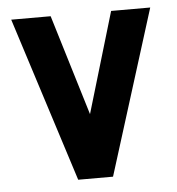

<svg xmlns="http://www.w3.org/2000/svg" viewBox="-43 -541 538 582"><g transform="rotate(-5 226.5 -250.5)"><path d="M278 0 435 -501H316L225 -195L132 -501H12L172 0Z"/></g></svg>

Font: Advent Pro
Style: Bold
Weight: 700
Designer: Andreas Kalpakidis
Foundry: Andreas Kalpakidis
Version: Version 2.002 2008